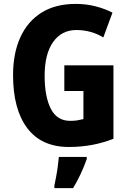

<svg xmlns="http://www.w3.org/2000/svg" viewBox="-20 -744 663 985"><path d="M310 -409H562V-32Q508 -11 452 -0.5Q396 10 333 10Q193 10 120 -86.5Q47 -183 47 -359Q47 -471 84.5 -553Q122 -635 193.5 -679.5Q265 -724 369 -724Q422 -724 470.5 -711.5Q519 -699 557 -679L510 -552Q481 -570 445.5 -580Q410 -590 372 -590Q296 -590 252.5 -528.5Q209 -467 209 -355Q209 -249 240.5 -186.5Q272 -124 340 -124Q361 -124 376.5 -126.5Q392 -129 408 -133V-277H310ZM425 72Q412 109 394.5 147Q377 185 355 221H259V208Q263 189 268 162.5Q273 136 276.5 109Q280 82 282 61H425Z"/></svg>

Font: Noto Sans Telugu Condensed ExtraBold
Style: Regular
Weight: 800
Width: 3
Designer: Jelle Bosma - Monotype Design Team
Foundry: Monotype Imaging Inc.
Version: Version 2.005; ttfautohint (v1.8.4.7-5d5b)